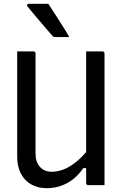

<svg xmlns="http://www.w3.org/2000/svg" viewBox="-20 -969 640 1005"><path d="M527 0Q513 0 499 0Q485 0 471 0Q457 0 442 0Q440 0 438 -0.5Q436 -1 435 -2Q434 -3 433 -4Q432 -5 431.5 -7Q431 -9 431 -11Q431 -97 431 -183Q431 -269 431 -355.5Q431 -442 431 -528Q431 -614 431 -700Q446 -700 460 -700Q474 -700 488 -700Q502 -700 516 -700Q520 -700 522 -698.5Q524 -697 525.5 -695Q527 -693 527 -689Q527 -616 527 -543Q527 -470 527 -396.5Q527 -323 527 -250Q527 -177 527 -104Q527 -77 527 -51Q527 -25 527 0ZM226 16Q188 16 158.5 3.5Q129 -9 109.5 -31Q90 -53 80 -83Q70 -113 70 -147Q70 -223 70 -298.5Q70 -374 70 -449.5Q70 -525 70 -601Q70 -626 70 -650.5Q70 -675 70 -700Q92 -700 112.5 -700Q133 -700 155 -700Q159 -700 161 -698.5Q163 -697 164.5 -695Q166 -693 166 -689Q166 -604 166 -515.5Q166 -427 166 -339.5Q166 -252 166 -166Q166 -121 189 -95.5Q212 -70 251 -70Q282 -70 314 -82.5Q346 -95 381 -123.5Q416 -152 453 -200V-89H416Q392 -54 362.5 -31Q333 -8 298.5 4Q264 16 226 16ZM233 -949Q253 -919 271 -890.5Q289 -862 307 -834Q325 -806 343 -775Q331 -775 321 -775Q311 -775 299 -775Q287 -775 270 -775Q264 -775 259.5 -777.5Q255 -780 253 -783Q222 -819 202.5 -841.5Q183 -864 166 -884.5Q149 -905 124 -935Q120 -940 122 -944.5Q124 -949 130 -949Q151 -949 165 -949Q179 -949 194.5 -949Q210 -949 233 -949Z"/></svg>

Font: Recursive Monospace
Style: Regular
Weight: 400
Version: Version 1.047